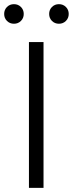

<svg xmlns="http://www.w3.org/2000/svg" viewBox="-39 -902 350 922"><path d="M100 -700H170V0H100ZM28 -788Q8 -788 -5.5 -801.5Q-19 -815 -19 -835Q-19 -855 -5.5 -868.5Q8 -882 28 -882Q48 -882 61.5 -868.5Q75 -855 75 -835Q75 -815 61.5 -801.5Q48 -788 28 -788ZM244 -788Q224 -788 210.5 -801.5Q197 -815 197 -835Q197 -855 210.5 -868.5Q224 -882 244 -882Q264 -882 277.5 -868.5Q291 -855 291 -835Q291 -815 277.5 -801.5Q264 -788 244 -788Z"/></svg>

Font: Retni Sans
Style: Regular
Weight: 400
Designer: Vitaly Kuzmin
Foundry: ParaType Ltd.
Version: Version 1.00;March 2, 2019;FontCreator 11.5.0.2425 64-bit; t